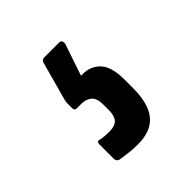

<svg xmlns="http://www.w3.org/2000/svg" viewBox="-82 -88 335 335"><g transform="rotate(-45 85.5 79.5)"><path d="M78 191Q64 191 54 189.5Q44 188 36 187Q30 185 30 179V144Q30 136 36 138Q40 139 45.5 139.5Q51 140 59 140Q72 140 78 133.5Q84 127 84 112V100Q84 83 76.5 77Q69 71 57 71H46Q41 71 41 64Q41 60 41 55Q41 50 42 46L62 -27Q64 -32 69 -32H106Q113 -32 112 -23L92 36H96Q116 36 128.5 49.5Q141 63 141 95V115Q141 154 125.5 172.5Q110 191 78 191Z"/></g></svg>

Font: Sofia Sans Extra Condensed Medium
Style: Regular
Weight: 500
Version: Version 4.100